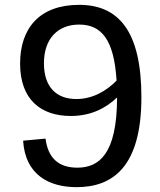

<svg xmlns="http://www.w3.org/2000/svg" viewBox="-20 -762 660 793"><path d="M296.5 11C443.5 11 564 -70.5 564 -360.5C564 -636.5 467.5 -742 307 -742C142 -742 63 -644 63 -499.5C63 -350.5 149 -283 272.5 -283C361 -283 421.5 -319.5 463.5 -359.5C463.5 -123.5 387.5 -69.5 299.5 -69.5C222.5 -69.5 178.5 -108.5 168 -189.5L75.5 -181C84 -41.5 180.5 11 296.5 11ZM161.5 -501C161.5 -603 219.5 -660.5 307 -660.5C398 -660.5 451 -600 461.5 -429C420.5 -387.5 364 -353 295.5 -353C214 -353 161.5 -401 161.5 -501Z"/></svg>

Font: Monaspace Neon
Style: Regular
Weight: 400
Designer: Riley Cran & the Lettermatic Team
Foundry: Lettermatic
Version: Version 1.200 (Monaspace Neon)